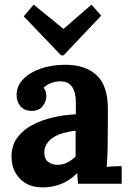

<svg xmlns="http://www.w3.org/2000/svg" viewBox="-20 -797 564 833"><path d="M319 0Q317 -14 316.5 -23.5Q316 -33 315 -46Q281 -12 243 2Q205 16 166 16Q102 16 66 -22Q30 -60 30 -117Q30 -165 54.5 -199Q79 -233 119.5 -254.5Q160 -276 209.5 -287.5Q259 -299 309 -301V-353Q309 -379 302.5 -400Q296 -421 280.5 -433Q265 -445 237 -444Q218 -443 200 -436Q182 -429 169 -416Q177 -407 179 -396.5Q181 -386 181 -378Q181 -358 165 -336.5Q149 -315 114 -316Q84 -317 68 -337Q52 -357 52 -384Q52 -424 80.5 -453.5Q109 -483 157 -499.5Q205 -516 263 -516Q351 -516 399.5 -470.5Q448 -425 448 -325Q448 -291 448 -267Q448 -243 447.5 -219Q447 -195 447 -161Q447 -147 446 -121.5Q445 -96 443 -73Q460 -75 479 -75.5Q498 -76 508 -76V0ZM308 -230Q280 -227 255 -220Q230 -213 211.5 -201Q193 -189 182.5 -172Q172 -155 172 -134Q173 -106 190 -94Q207 -82 229 -82Q252 -82 272 -92Q292 -102 308 -118Q308 -128 308 -137.5Q308 -147 308 -157Q308 -175 308 -193.5Q308 -212 308 -230ZM245 -557 83 -726 126 -777 255 -672H256L377 -777L419 -729L256 -557Z"/></svg>

Font: Lora
Style: Weight 700
Weight: 700
Designer: Olga Karpushina, Alexei Vanyashin (Cyrillic)
Foundry: Cyreal
Version: Version 3.001